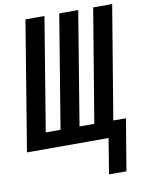

<svg xmlns="http://www.w3.org/2000/svg" viewBox="-102 -804 814 1075"><g transform="rotate(-10 305.0 -267.0)"><path d="M429 201 462 0H-2L119 -735H227L121 -92H205L311 -735H419L313 -92H397L504 -735H612L505 -92H577L528 201Z"/></g></svg>

Font: Iosevka SS04 SmBd Ex Obl
Style: Regular
Weight: 600
Width: 7
Italic angle: -9°
Monospace: yes
Designer: Belleve Invis
Foundry: Belleve Invis
Version: Version 19.0.0; ttfautohint (v1.8.4)